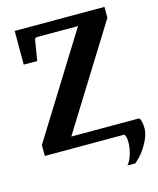

<svg xmlns="http://www.w3.org/2000/svg" viewBox="-122 -757 825 1002"><g transform="rotate(-15 290.5 -255.5)"><path d="M440.9 159.7Q458 139.6 467.5 106.9Q477.1 74.2 477.1 44.4Q477.1 25.4 474.6 16.4Q472.2 7.3 467.3 0H37.1V-59.1L379.9 -609.9H159.2Q147.5 -609.9 145 -598.1L127 -488.8H54.2V-670.9H539.1V-611.8L196.8 -62H563.5Q577.1 -47.9 577.1 -3.4Q577.1 19.5 564.7 49.3Q552.2 79.1 531 108.6Q509.8 138.2 482.9 159.7Z"/></g></svg>

Font: Charis
Style: Bold
Weight: 700
Designer: Walt Agee, Miriam Martin, Annie Olsen, Victor Gaultney, Lorna Priest, Alan Ward, Bob Hallissy, Martin Hosken, Sharon Cor
Foundry: SIL Global
Version: Version 7.000